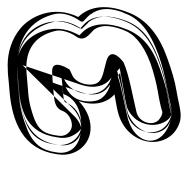

<svg xmlns="http://www.w3.org/2000/svg" viewBox="-15 -726 503 514"><g transform="rotate(-90 237.0 -469.5)"><path d="M130 -564 131 -571C136 -604 146 -618 176 -630C196 -637 217 -644 246 -646L270 -648C284 -649 298 -651 312 -651C369 -651 400 -621 411 -572C415 -556 405 -530 396 -518C379 -495 405 -480 414 -470C426 -453 428 -431 414 -393C408 -377 400 -365 386 -353C372 -341 352 -329 325 -319C296 -309 271 -303 249 -299C224 -295 207 -291 194 -287C193 -287 187 -286 177 -293C153 -308 164 -349 193 -356C229 -365 295 -376 327 -391C327 -391 374 -425 329 -437L298 -445C275 -451 268 -461 267 -478C266 -498 276 -520 290 -527L307 -535C307 -535 339 -582 303 -582C295 -582 283 -581 268 -580L244 -578C223 -576 204 -574 197 -555C192 -541 176 -529 158 -529C141 -529 127 -546 130 -564ZM223 -511C208 -468 219 -434 241 -415C221 -411 203 -409 187 -404C167 -398 145 -385 131 -365C99 -319 115 -270 146 -250C180 -228 201 -241 250 -249C276 -253 305 -262 336 -273C393 -293 442 -325 462 -383C482 -435 478 -481 448 -512C481 -579 449 -642 416 -668C390 -689 356 -701 319 -701C303 -701 289 -700 273 -698L249 -696C166 -689 94 -659 81 -571L80 -564C74 -519 106 -479 151 -479C179 -479 205 -493 223 -511ZM106 -568 107 -575C112 -613 130 -639 167 -653C188 -661 213 -668 244 -671L268 -673C281 -674 296 -676 312 -676C380 -676 421 -637 435 -578C442 -549 428 -520 416 -503C418 -500 424 -495 432 -486L433 -485H434C453 -460 454 -427 438 -385C431 -366 420 -349 403 -334C386 -319 363 -307 333 -296C303 -285 277 -278 253 -274C229 -270 212 -266 201 -263C191 -260 178 -263 164 -272C133 -292 135 -330 150 -353C158 -365 170 -376 187 -380C223 -389 285 -400 314 -412L317 -415L292 -421C262 -429 244 -449 242 -476C240 -504 253 -536 280 -549L290 -554C290 -554 290 -556 291 -557C287 -557 279 -556 271 -555L246 -553C222 -551 220 -548 220 -547C211 -523 187 -504 158 -504C124 -504 101 -537 106 -568ZM205 -528 281 -606 246 -503C234 -468 244 -446 258 -434L298 -400L246 -391C226 -388 208 -384 194 -380C179 -376 161 -364 151 -350C126 -315 140 -283 159 -271C183 -256 191 -265 246 -274C270 -278 297 -285 327 -296C381 -315 421 -343 438 -391C456 -438 451 -474 430 -495L417 -507L425 -523C452 -577 425 -629 400 -649C378 -667 351 -676 319 -676C304 -676 291 -675 276 -673H275L251 -671C171 -664 116 -638 106 -567L105 -560C101 -531 119 -507 144 -504H151C171 -504 191 -514 205 -528ZM85 -566 86 -573C91 -607 106 -633 151 -650C174 -659 203 -668 240 -671L264 -673C275 -674 291 -676 312 -676C407 -676 444 -625 456 -575C461 -551 450 -525 438 -508C431 -498 438 -499 454 -481L455 -480V-479C471 -458 474 -432 462 -397C461 -394 460 -392 458 -388C452 -370 441 -354 424 -339C407 -324 381 -310 349 -298C318 -287 290 -280 262 -275C239 -271 222 -267 214 -265C184 -257 157 -268 143 -277C101 -304 112 -351 157 -372C162 -374 168 -377 175 -379C213 -388 269 -398 294 -408C295 -409 298 -410 299 -412C300 -413 301 -415 302 -417L279 -423C266 -426 254 -430 244 -437C226 -449 223 -464 222 -477C221 -501 226 -529 261 -546L268 -549C269 -551 270 -552 271 -555L251 -553C247 -553 244 -552 242 -552C242 -552 241 -551 241 -550C235 -533 214 -504 158 -504C88 -504 82 -548 85 -566ZM183 -523 319 -661 267 -506C254 -467 265 -441 279 -429L311 -401L255 -391C235 -388 219 -385 208 -382C200 -380 184 -371 173 -356C146 -317 164 -276 180 -266C183 -264 185 -264 186 -263C192 -264 210 -269 237 -273C257 -276 282 -284 311 -294C359 -311 399 -336 417 -388C436 -437 430 -477 408 -500L399 -509L404 -519C434 -579 403 -635 379 -654C358 -671 338 -676 319 -676C307 -676 297 -676 284 -674L281 -673L256 -671C194 -666 137 -648 126 -569L125 -562C120 -529 144 -506 151 -504C153 -504 170 -509 183 -523Z"/></g></svg>

Font: AppleStorm
Style: XbdFaxIta
Weight: 800
Foundry: Cannot Into Space Fonts
Version: Version 1.01